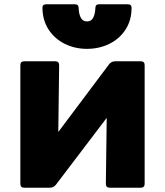

<svg xmlns="http://www.w3.org/2000/svg" viewBox="-20 -834 770 896"><path d="M256 -530 252 -218 489 -534Q500 -548 518 -548H637Q655 -548 655 -530V24Q655 42 637 42H492Q474 42 474 24L478 -284L241 28Q230 42 212 42H93Q75 42 75 24V-530Q75 -548 93 -548H238Q256 -548 256 -530ZM386 -606Q330 -606 283 -629Q236 -652 207.5 -695Q179 -738 178 -796V-798Q178 -814 196 -814H330Q347 -814 347 -796Q348 -769 357 -751.5Q366 -734 386 -734Q406 -734 415 -751.5Q424 -769 425 -796Q425 -814 442 -814H576Q594 -814 594 -798Q594 -739 565.5 -695.5Q537 -652 489.5 -629Q442 -606 386 -606Z"/></svg>

Font: LINE Seed JP_TTF ExtraBold
Style: Regular
Weight: 800
Designer: LY Corporation & Fontrix & Fontworks
Version: Version 1.015